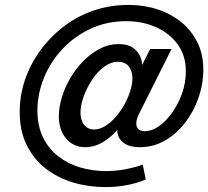

<svg xmlns="http://www.w3.org/2000/svg" viewBox="-20 -750 846 780"><path d="M408 10Q340 10 277.5 -8.5Q215 -27 166 -65Q117 -103 88.5 -160.5Q60 -218 60 -295Q60 -360 80.5 -422.5Q101 -485 140.5 -540.5Q180 -596 234.5 -639Q289 -682 357 -706Q425 -730 503 -730Q565 -730 620 -712Q675 -694 716.5 -660Q758 -626 782 -577.5Q806 -529 806 -467Q806 -409 786.5 -353Q767 -297 732 -251.5Q697 -206 650 -179Q603 -152 548 -152Q508 -152 484.5 -168Q461 -184 457 -212Q453 -240 467 -275L470 -238Q437 -196 400.5 -174Q364 -152 326 -152Q279 -152 249 -187Q219 -222 219 -277Q219 -313 231 -353.5Q243 -394 265.5 -432.5Q288 -471 318.5 -502Q349 -533 385.5 -552Q422 -571 461 -571Q502 -571 525 -552.5Q548 -534 555 -504.5Q562 -475 552 -444L537 -445L590 -551H677L548 -294Q536 -272 534 -254.5Q532 -237 540.5 -227Q549 -217 567 -217Q598 -217 627.5 -238.5Q657 -260 681.5 -295.5Q706 -331 720.5 -373.5Q735 -416 735 -460Q735 -524 702 -569.5Q669 -615 614 -639.5Q559 -664 493 -664Q413 -664 346.5 -632.5Q280 -601 232 -549Q184 -497 158 -432.5Q132 -368 132 -301Q132 -239 154.5 -192.5Q177 -146 216 -115.5Q255 -85 305 -70Q355 -55 411 -55Q449 -55 487 -62Q525 -69 560 -81L572 -21Q538 -6 496 2Q454 10 408 10ZM362 -224Q385 -224 407.5 -238Q430 -252 450.5 -275.5Q471 -299 486 -326.5Q501 -354 509.5 -381.5Q518 -409 518 -431Q518 -462 503 -480.5Q488 -499 460 -499Q430 -499 402.5 -478.5Q375 -458 353.5 -425Q332 -392 319.5 -357Q307 -322 307 -293Q307 -261 322 -242.5Q337 -224 362 -224Z"/></svg>

Font: Instrument Sans SemiCondensed Medium
Style: Italic
Weight: 500
Width: 4
Italic angle: -13°
Designer: Rodrigo Fuenzalida
Foundry: fragTYPE
Version: Version 1.000;gftools[0.9.28]